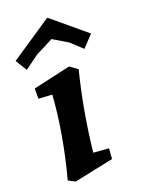

<svg xmlns="http://www.w3.org/2000/svg" viewBox="-153 -833 680 918"><g transform="rotate(-20 187.0 -373.5)"><path d="M226 -510 265 -482Q216 -289 194 -83L272 -77L268 -24L68 18L34 0Q92 -219 105 -411L36 -415V-467ZM208 -765 379 -622 324 -564 267 -617 192 -662Q124 -626 104 -617L31 -564L-5 -622Z"/></g></svg>

Font: Andada
Style: Bold Italic
Weight: 700
Italic angle: -8.29999°
Designer: Carolina Giovagnoli
Foundry: Carolina Giovagnoli
Version: Version 1.003